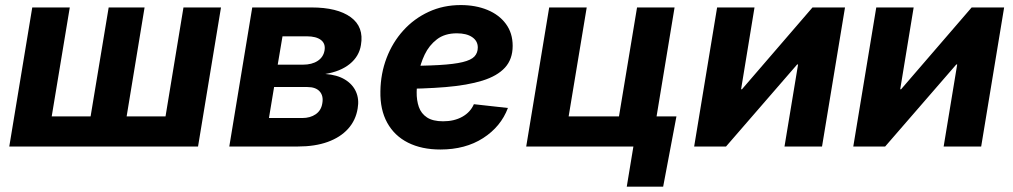

<svg xmlns="http://www.w3.org/2000/svg" viewBox="-20 -570 3943 747"><path d="M105.5 -541H251.5L181.2 -117.2H332.5L402.8 -541H542.5L472.7 -117.2H624L693.8 -541H839.8L750.5 0H16.1Z M872.1 0 961.4 -541H1191.9Q1292.5 -541 1344.5 -503.2Q1396.5 -465.3 1384.3 -395Q1377.4 -351.1 1341.3 -321.5Q1305.2 -292 1245.6 -282.2Q1292 -278.8 1322 -260.5Q1352.1 -242.2 1365 -213.1Q1377.9 -184.1 1371.6 -148.4Q1364.3 -102.1 1334.2 -68.8Q1304.2 -35.6 1254.9 -17.8Q1205.6 0 1138.7 0ZM1026.4 -110.8H1155.8Q1187 -110.8 1208.3 -125.5Q1229.5 -140.1 1233.9 -167.5Q1239.3 -196.8 1223.9 -214.1Q1208.5 -231.4 1175.8 -231.4H1046.4ZM1060.5 -318.4H1158.7Q1193.4 -318.4 1215.8 -333Q1238.3 -347.7 1242.7 -374Q1247.1 -400.4 1228.5 -414.6Q1210 -428.7 1173.8 -428.7H1079.1Z M1693.4 11.7Q1620.6 11.7 1567.6 -14.9Q1514.6 -41.5 1486.6 -92.3Q1458.5 -143.1 1460 -214.8Q1460.9 -283.7 1484.1 -344.5Q1507.3 -405.3 1549.1 -451.4Q1590.8 -497.6 1647.7 -523.9Q1704.6 -550.3 1772.5 -550.3Q1830.6 -550.3 1876.2 -531.5Q1921.9 -512.7 1948.2 -477.1Q1974.6 -441.4 1974.6 -391.6Q1974.6 -339.8 1944.8 -307.1Q1915 -274.4 1856.9 -256.3Q1798.8 -238.3 1713.9 -231.2Q1628.9 -224.1 1519 -224.1L1534.2 -313.5Q1627.9 -313.5 1687.5 -316.9Q1747.1 -320.3 1780 -328.4Q1813 -336.4 1825.9 -350.3Q1838.9 -364.3 1838.9 -385.3Q1838.9 -410.6 1817.1 -425.5Q1795.4 -440.4 1757.3 -440.4Q1710.4 -440.4 1679.9 -417Q1649.4 -393.6 1632.3 -357.7Q1615.2 -321.8 1608.4 -282.7Q1601.6 -243.7 1601.1 -211.9Q1600.6 -179.7 1609.6 -153.8Q1618.7 -127.9 1641.4 -113Q1664.1 -98.1 1704.1 -98.1Q1747.1 -98.1 1778.6 -115.7Q1810.1 -133.3 1823.7 -164.6L1956.1 -149.9Q1928.7 -77.1 1859.6 -32.7Q1790.5 11.7 1693.4 11.7Z M2027.3 0 2116.7 -541H2262.7L2192.4 -117.2H2388.2L2458.5 -541H2604.5L2515.1 0ZM2418.5 156.2 2444.3 0H2402.3L2421.4 -117.2H2611.8L2560.1 156.2Z M3178.2 0H3032.2L3085 -319.3H3081.5L2804.7 0H2680.7L2770 -541H2915.5L2863.3 -222.7H2866.7L3141.1 -541H3267.6Z M3797.4 0H3651.4L3704.1 -319.3H3700.7L3423.8 0H3299.8L3389.2 -541H3534.7L3482.4 -222.7H3485.8L3760.3 -541H3886.7Z"/></svg>

Font: Inter 17pt
Style: Bold Italic
Weight: 700
Italic angle: -9.3988°
Version: Version 4.001;git-66647c0bb